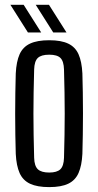

<svg xmlns="http://www.w3.org/2000/svg" viewBox="-20 -776 411 804"><path d="M186 7.5Q136 7.5 106 -6.5Q76 -20.5 62.2 -51.2Q48.5 -82 46 -131.5Q45 -169 44.2 -211.8Q43.5 -254.5 43.5 -299.2Q43.5 -344 44.2 -387Q45 -430 46 -468.5Q48.5 -518.5 62.2 -549Q76 -579.5 106 -593.5Q136 -607.5 186 -607.5Q236.5 -607.5 266 -593.2Q295.5 -579 309 -548.5Q322.5 -518 325 -468.5Q326 -431 326.8 -388Q327.5 -345 327.5 -300.8Q327.5 -256.5 326.8 -213.2Q326 -170 325 -131.5Q322.5 -82.5 309 -51.8Q295.5 -21 266 -6.8Q236.5 7.5 186 7.5ZM186 -53.5Q218.5 -53.5 232.8 -67.2Q247 -81 248 -115Q249.5 -166 250.2 -211.2Q251 -256.5 251 -300.2Q251 -344 250.2 -389.2Q249.5 -434.5 248 -485Q247 -519.5 233.2 -533.2Q219.5 -547 186 -547Q152.5 -547 138.2 -533.2Q124 -519.5 123 -485Q121.5 -434.5 120.8 -389.2Q120 -344 120 -300Q120 -256 120.8 -210.8Q121.5 -165.5 123 -115Q124 -81 138.5 -67.2Q153 -53.5 186 -53.5ZM203 -640 129.5 -756H185L258.5 -640ZM97 -640 23.5 -756H79L152.5 -640Z"/></svg>

Font: Big Shoulders Display Thin Medium
Style: Regular
Weight: 500
Version: Version 2.002